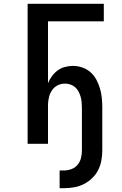

<svg xmlns="http://www.w3.org/2000/svg" viewBox="-20 -755 640 1008"><path d="M315 233H293V140H315Q335 140 354.5 133Q374 126 387 110.5Q400 95 405 75Q410 55 410 35V-191Q410 -205 408.5 -219.5Q407 -234 403 -248Q399 -262 392 -275Q385 -288 374 -297.5Q363 -307 349 -311.5Q335 -316 321 -316Q301 -316 283.5 -307.5Q266 -299 254.5 -283Q243 -267 238 -248Q233 -229 232 -209V0H125V-735H525V-643H232V-318Q240 -338 253 -355.5Q266 -373 283 -385.5Q300 -398 321 -403.5Q342 -409 363 -409Q388 -409 412.5 -400.5Q437 -392 455.5 -375.5Q474 -359 486 -336.5Q498 -314 505 -290Q512 -266 514.5 -241Q517 -216 517 -191V35Q517 62 512 88.5Q507 115 495 138.5Q483 162 463 181Q443 200 419 212Q395 224 368.5 228.5Q342 233 315 233Z"/></svg>

Font: Iosevka Aile Semibold
Style: Regular
Weight: 600
Designer: Belleve Invis
Foundry: Belleve Invis
Version: Version 31.1.0; ttfautohint (v1.8.4)